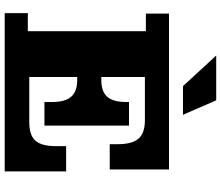

<svg xmlns="http://www.w3.org/2000/svg" viewBox="-80 -838 918 797"><g transform="rotate(90 378.5 -439.0)"><path d="M337 -740 210 -878H396L456 -740ZM34 0V-96H109V-586H36V-682H683V-436H578V-470Q578 -529 555 -555.5Q532 -582 478 -582H299V-401H312Q359 -401 381 -425.5Q403 -450 403 -505V-516H501V-165H403V-196Q403 -251 381 -276Q359 -301 312 -301H299V-102H486Q541 -102 563.5 -127.5Q586 -153 586 -211V-255H691V0Z"/></g></svg>

Font: Montagu Slab 16pt
Style: Bold
Weight: 700
Designer: Florian Karsten
Foundry: Florian Karsten
Version: Version 1.000; ttfautohint (v1.8.3)